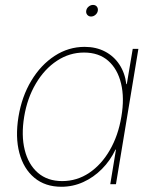

<svg xmlns="http://www.w3.org/2000/svg" viewBox="-20 -729 610 760"><path d="M223.1 10.3Q158.7 10.3 116 -25.4Q73.2 -61 56.6 -123.8Q40 -186.5 53.2 -267.1Q66.4 -347.2 104 -409.7Q141.6 -472.2 196.3 -507.8Q251 -543.5 314.9 -543.5Q360.4 -543.5 395.5 -525.1Q430.7 -506.8 452.6 -473.6Q474.6 -440.4 480 -396H481.9L505.4 -535.6H527.8L439 0H416.5L439 -136.7H437Q416.5 -93.3 383.5 -60.1Q350.6 -26.9 309.6 -8.3Q268.6 10.3 223.1 10.3ZM226.1 -12.2Q284.7 -12.2 333.3 -44.9Q381.8 -77.6 415 -135.3Q448.2 -192.9 460.4 -267.1Q473.1 -340.8 459.2 -398.4Q445.3 -456.1 408.2 -488.5Q371.1 -521 312.5 -521Q254.9 -521 205.6 -488.5Q156.2 -456.1 122.1 -398.4Q87.9 -340.8 75.7 -267.1Q63.5 -192.9 77.9 -135.3Q92.3 -77.6 130.1 -44.9Q168 -12.2 226.1 -12.2ZM340.3 -663.6Q331.1 -663.6 325.4 -670.4Q319.8 -677.2 321.3 -686.5Q322.8 -696.3 330.8 -702.9Q338.9 -709.5 348.1 -709.5Q357.9 -709.5 363.3 -702.9Q368.7 -696.3 367.2 -686.5Q365.7 -677.2 357.9 -670.4Q350.1 -663.6 340.3 -663.6Z"/></svg>

Font: Inter 20pt Thin
Style: Italic
Weight: 250
Italic angle: -9.3988°
Version: Version 4.001;git-66647c0bb